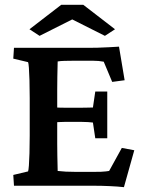

<svg xmlns="http://www.w3.org/2000/svg" viewBox="-20 -772 599 798"><path d="M495.1 5.9Q468.8 2.9 435.1 1.5Q401.4 0 374 0H38.1L35.2 -44.9L96.7 -59.6Q98.6 -64.5 100.1 -84Q101.6 -103.5 102.5 -135.3Q103.5 -167 103.5 -208V-364.3Q103.5 -406.2 102.5 -438.5Q101.6 -470.7 100.1 -490.2Q98.6 -509.8 96.7 -513.7L35.2 -528.3L38.1 -573.2H343.8Q361.3 -573.2 385.3 -573.7Q409.2 -574.2 433.1 -575.7Q457 -577.1 474.6 -578.1L498 -438.5L446.3 -431.6L411.1 -515.6Q399.4 -517.6 389.6 -518.6Q379.9 -519.5 368.2 -519.5H282.2Q263.7 -519.5 247.6 -519Q231.4 -518.6 219.7 -516.6Q219.7 -510.7 219.2 -494.1Q218.8 -477.5 218.3 -453.1Q217.8 -428.7 217.8 -399.4V-174.8Q217.8 -147.5 218.3 -124.5Q218.8 -101.6 219.2 -85.4Q219.7 -69.3 219.7 -61.5Q236.3 -59.6 253.9 -58.6Q271.5 -57.6 297.9 -57.6H364.3Q387.7 -57.6 400.4 -58.1Q413.1 -58.6 419.9 -59.6Q426.8 -60.5 433.6 -61.5L486.3 -157.2L538.1 -147.5ZM376 -197.3 366.2 -262.7Q359.4 -263.7 345.7 -264.6Q332 -265.6 313.5 -265.6H254.9Q239.3 -265.6 224.1 -264.6Q209 -263.7 198.2 -262.7V-326.2Q209 -325.2 224.1 -324.7Q239.3 -324.2 254.9 -324.2H313.5Q332 -324.2 345.7 -324.7Q359.4 -325.2 366.2 -325.2L376 -391.6H425.8V-197.3ZM458 -650.4 416 -623 249 -707H311.5L144.5 -623L102.5 -650.4L234.4 -752H326.2Z"/></svg>

Font: Crimson Pro SemiBold
Style: Regular
Weight: 600
Designer: Jacques Le Bailly
Foundry: Baron von Fonthausen
Version: Version 1.003